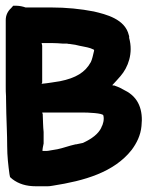

<svg xmlns="http://www.w3.org/2000/svg" viewBox="-21 -636 515 669"><path d="M-1 -335C-1 -323 -1 -313 0 -300V-295C0 -277 1 -258 1 -240C2 -200 4 -166 4 -128C4 -91 8 -59 12 -29L14 -19L22 -12C44 5 71 13 104 13H129C138 13 148 14 163 11C272 -6 376 -35 438 -114C455 -137 469 -164 472 -197C478 -251 463 -297 414 -321C406 -326 392 -333 380 -337L378 -338H375C373 -338 373 -339 370 -339C380 -349 390 -361 399 -371C425 -401 444 -450 429 -504V-510L428 -513C415 -570 348 -586 306 -596C260 -605 210 -610 157 -610H68C60 -613 47 -616 36 -616H25L18 -608C6 -597 -1 -583 -1 -566ZM124 -344 126 -349V-477L124 -486H159C172 -486 186 -485 199 -484H200H213L218 -483H221C224 -483 230 -481 241 -480C260 -475 283 -472 294 -468C298 -466 302 -465 306 -463C306 -462 307 -461 307 -460C304 -446 299 -426 296 -421V-420L295 -419C276 -384 243 -364 188 -353C168 -350 146 -346 124 -344ZM126 -244H266C285 -244 337 -242 339 -234C343 -220 338 -202 332 -192V-191C321 -169 300 -153 268 -138C264 -137 254 -135 244 -133H243H242C219 -128 199 -120 179 -116C163 -114 148 -110 141 -110H133H127C127 -118 129 -126 131 -136V-138V-175V-176C129 -194 129 -214 128 -235V-238L127 -240C127 -241 127 -242 126 -244Z"/></svg>

Font: SolarCharger
Style: 1050
Weight: 1000
Designer: Mew Too
Foundry: Cannot Into Space Fonts/KineticPlasma Fonts
Version: Version 1.100